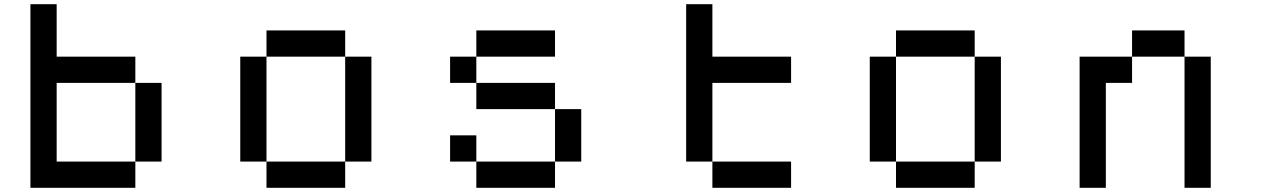

<svg xmlns="http://www.w3.org/2000/svg" viewBox="-20 -895 6040 915"><path d="M125 -875H250V-625H625V-500H250V-125H625V0H125ZM625 -500H750V-125H625Z M1250 -750H1625V-625H1250ZM1625 -625H1750V-125H1625ZM1625 -125V0H1250V-125ZM1250 -125H1125V-625H1250Z M2250 -750H2625V-625H2250ZM2250 -625V-500H2125V-625ZM2250 -500H2625V-375H2250ZM2625 -375H2750V-125H2625ZM2625 -125V0H2250V-125ZM2250 -125H2125V-250H2250Z M3250 -875H3375V-625H3750V-500H3375V-125H3250ZM3375 -125H3750V0H3375Z M4250 -750H4625V-625H4250ZM4625 -625H4750V-125H4625ZM4625 -125V0H4250V-125ZM4250 -125H4125V-625H4250Z M5375 -750H5625V-625H5375ZM5625 -625H5750V0H5625ZM5375 -625V-500H5250V0H5125V-625Z"/></svg>

Font: Dogica
Style: Regular
Weight: 400
Monospace: yes
Designer: Roberto Mocci
Version: Version 001.012